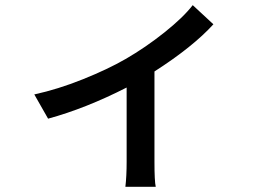

<svg xmlns="http://www.w3.org/2000/svg" viewBox="-20 -633 1040 735"><path d="M717.8 -613.3 796.9 -540Q718.8 -454.1 571.3 -359.4V-13.7Q571.3 61.5 576.2 82H460Q464.8 41 464.8 -13.7V-297.9Q307.6 -217.8 164.1 -178.7L111.3 -271.5Q201.2 -291 297.4 -329.6Q393.6 -368.2 460.9 -407.2Q537.1 -451.2 609.4 -508.8Q681.6 -566.4 717.8 -613.3Z"/></svg>

Font: GenEi Gothic M SemiBold
Style: Regular
Weight: 500
Designer: o_tamon (Modified); [Source Han Sans]
Ryoko NISHIZUKA  (kana & ideographs); Paul D. Hunt (Latin, Greek & Cyrillic); Wenl
Version: Version 1.1a;Original Version 1.004